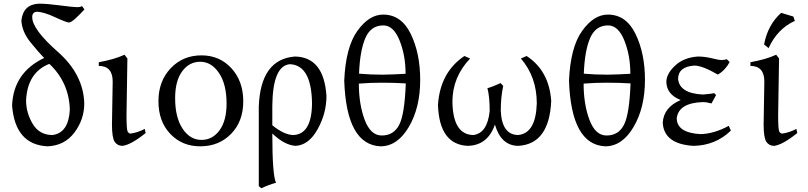

<svg xmlns="http://www.w3.org/2000/svg" viewBox="-20 -782 4374 1039"><path d="M264.2 -51.3Q351.6 -63 357.9 -189Q353.5 -335.9 247.1 -436.5Q127.9 -389.6 121.1 -237.8Q121.6 -170.4 157.5 -110.8Q193.4 -51.3 264.2 -51.3ZM237.8 9.8Q62 1.5 45.4 -210.9Q52.7 -389.2 218.8 -468.3Q189 -498.5 144 -554.4Q99.1 -610.4 95.7 -670.9Q105 -758.3 190.9 -762.2Q233.9 -762.2 305.2 -752.7Q376.5 -743.2 397.9 -743.2Q413.1 -743.2 424.3 -748.5L437 -731Q372.6 -660.6 353.5 -660.2Q339.8 -660.2 277.3 -689.2Q214.8 -718.3 178.2 -718.3Q154.3 -715.8 154.3 -689.5Q154.3 -623.5 292.7 -501.7Q431.2 -379.9 436 -222.7Q436 -135.7 382.8 -64.9Q329.6 5.9 237.8 9.8Z M643.1 7.3Q615.7 7.3 600.8 -14.4Q585.9 -36.1 585.9 -108.9L589.8 -340.8Q589.8 -425.3 514.6 -425.3V-445.3Q597.7 -460 653.8 -485.8L669.4 -465.8L664.6 -158.7Q664.6 -81.5 670.7 -70.3Q676.8 -59.1 687 -59.1Q728 -65.4 763.2 -84.5L768.1 -62Q689 1.5 643.1 7.3Z M1070.3 -24.9Q1129.9 -24.9 1168 -76.9Q1206.1 -128.9 1206.1 -221.7Q1206.1 -326.2 1165 -387Q1124 -447.8 1063.5 -447.8Q1003.9 -447.8 965.8 -396Q927.7 -344.2 927.7 -251Q927.7 -146 968.3 -85.4Q1008.8 -24.9 1070.3 -24.9ZM1063.5 9.8Q965.3 9.8 901.4 -57.6Q837.4 -125 837.4 -234.4Q837.4 -342.8 903.6 -412.6Q969.7 -482.4 1070.3 -482.4Q1168.5 -482.4 1232.4 -412.6Q1296.4 -342.8 1296.4 -233.4Q1296.4 -125 1230.5 -57.6Q1164.6 9.8 1063.5 9.8Z M1568.8 -51.3Q1667.5 -56.6 1668.5 -224.6Q1665 -430.2 1548.3 -434.6Q1456.1 -426.3 1453.6 -210.4V-104Q1519 -51.3 1568.8 -51.3ZM1394 236.8 1380.4 225.1V-205.1Q1389.6 -461.4 1575.7 -476.1Q1732.9 -473.6 1746.6 -262.7Q1746.6 -168.5 1698.7 -82.5Q1650.9 3.4 1579.6 7.3Q1519.5 3.4 1453.6 -59.6Q1453.6 165.5 1473.6 207Q1432.6 218.3 1394 236.8Z M2049.3 -377.9Q2115.7 -378.9 2174.8 -382.8Q2174.8 -482.4 2142.1 -563.5Q2109.4 -644.5 2054.2 -644.5Q1986.8 -644.5 1957.3 -576.4Q1927.7 -508.3 1922.9 -383.3Q1983.4 -377.9 2049.3 -377.9ZM2045.9 -48.8Q2110.4 -48.8 2140.1 -106.2Q2169.9 -163.6 2175.8 -330.6Q2117.7 -334.5 2045.4 -334.5Q1984.4 -334.5 1921.9 -329.6Q1921.9 -217.8 1953.6 -133.3Q1985.4 -48.8 2045.9 -48.8ZM2038.6 9.8Q1854.5 1 1842.8 -345.7Q1850.6 -526.4 1913.8 -614.7Q1977.1 -703.1 2053.2 -703.1Q2151.9 -703.1 2202.9 -598.1Q2253.9 -493.2 2253.9 -349.6Q2253.9 -199.2 2192.1 -94.7Q2130.4 9.8 2038.6 9.8Z M2784.2 7.3Q2691.4 6.3 2658.2 -107.9Q2619.6 4.4 2511.7 7.3Q2357.4 0.5 2350.1 -213.9Q2361.3 -390.6 2493.2 -479L2523.9 -465.3Q2428.2 -364.7 2428.2 -231Q2431.2 -52.7 2542 -51.3Q2617.7 -61.5 2629.9 -181.6Q2629.9 -259.3 2617.7 -304.7Q2648.4 -313.5 2689 -332.5L2703.1 -316.9Q2689.9 -255.9 2689.9 -184.6Q2694.8 -53.2 2783.2 -51.3Q2879.9 -60.1 2884.8 -222.7Q2884.8 -365.7 2798.8 -465.3L2829.6 -479Q2951.2 -399.9 2962.9 -236.3Q2952.6 -2 2784.2 7.3Z M3265.6 -377.9Q3332 -378.9 3391.1 -382.8Q3391.1 -482.4 3358.4 -563.5Q3325.7 -644.5 3270.5 -644.5Q3203.1 -644.5 3173.6 -576.4Q3144 -508.3 3139.2 -383.3Q3199.7 -377.9 3265.6 -377.9ZM3262.2 -48.8Q3326.7 -48.8 3356.4 -106.2Q3386.2 -163.6 3392.1 -330.6Q3334 -334.5 3261.7 -334.5Q3200.7 -334.5 3138.2 -329.6Q3138.2 -217.8 3169.9 -133.3Q3201.7 -48.8 3262.2 -48.8ZM3254.9 9.8Q3070.8 1 3059.1 -345.7Q3066.9 -526.4 3130.1 -614.7Q3193.4 -703.1 3269.5 -703.1Q3368.2 -703.1 3419.2 -598.1Q3470.2 -493.2 3470.2 -349.6Q3470.2 -199.2 3408.4 -94.7Q3346.7 9.8 3254.9 9.8Z M3732.4 7.3Q3573.7 -2.4 3566.4 -116.7Q3570.3 -200.7 3663.6 -240.7Q3588.4 -270 3585.9 -337.9Q3585.9 -382.8 3633.3 -427Q3680.7 -471.2 3756.8 -476.1Q3793 -476.1 3832 -466.6Q3871.1 -457 3884.8 -457Q3900.9 -458 3913.1 -461.4L3928.7 -446.3Q3904.8 -401.9 3864.7 -378.4Q3780.8 -427.2 3736.8 -427.2Q3649.9 -420.9 3649.4 -354.5Q3657.7 -276.4 3784.2 -270.5Q3830.6 -274.4 3845.2 -277.8L3855 -267.6L3830.1 -222.2Q3804.2 -229.5 3782.7 -229.5Q3652.8 -225.1 3642.1 -142.6Q3642.6 -63.5 3770 -56.2Q3843.3 -57.6 3923.8 -101.1L3935.1 -75.2Q3851.6 5.4 3732.4 7.3Z M4169.4 7.3Q4142.1 7.3 4127.2 -14.4Q4112.3 -36.1 4112.3 -108.9L4116.2 -340.8Q4116.2 -425.3 4041 -425.3V-445.3Q4124 -460 4180.2 -485.8L4195.8 -465.8L4190.9 -158.7Q4190.9 -81.5 4197 -70.3Q4203.1 -59.1 4213.4 -59.1Q4254.4 -65.4 4289.6 -84.5L4294.4 -62Q4215.3 1.5 4169.4 7.3ZM4139.2 -521.5 4114.7 -541.5Q4135.3 -648.9 4207.5 -712.4L4273.4 -692.4L4281.2 -668.9Q4186.5 -626 4139.2 -521.5Z"/></svg>

Font: Almanac
Style: Regular
Weight: 400
Designer: Eden's Almanac
Version: Version 3.501;March 28, 2021;FontCreator 13.0.0.2683 64-bit